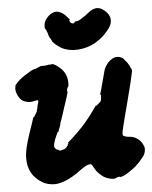

<svg xmlns="http://www.w3.org/2000/svg" viewBox="-54 -740 669 845"><g transform="rotate(-5 281.0 -317.0)"><path d="M469 -473Q472 -473 478 -473Q484 -473 488 -471Q502 -466 502 -464Q502 -463 505 -460Q508 -457 507.5 -456.5Q507 -456 512 -452Q520 -443 525 -433Q528 -428 528.5 -427Q529 -426 530 -422Q533 -416 534 -415Q535 -415 535.5 -411.5Q536 -408 535 -402Q534 -396 533.5 -394.5Q533 -393 531.5 -386Q530 -379 529 -375Q528 -371 526.5 -363.5Q525 -356 524.5 -354.5Q524 -353 523 -349Q521 -341 517 -325Q512 -307 509 -294Q508 -291 504 -274Q499 -257 497 -247Q495 -238 493 -232Q491 -226 484 -197.5Q477 -169 476 -165Q470 -143 470 -134Q470 -128 472 -126Q474 -124 482 -121Q488 -119 501 -118Q520 -117 538 -103Q551 -92 557 -78Q559 -75 560.5 -70Q562 -65 562 -59Q562 -40 550 -25Q532 -2 514 14Q505 22 487 34Q463 51 448 54Q445 54 444 54.5Q443 55 443 54Q443 53 440 53Q433 53 427 56Q426 57 425 57Q419 63 395 57Q383 54 371 47Q356 37 340 18Q336 12 328 -2Q323 -13 317 -13Q307 -13 296 -7Q292 -5 282.5 1.5Q273 8 268.5 11Q264 14 260.5 17Q257 20 249.5 24.5Q242 29 235 33.5Q228 38 215.5 44Q203 50 194 53Q179 58 167 60Q153 62 139 60Q123 58 109 52Q99 47 86 38Q75 29 64 17Q52 2 45 -18Q40 -32 39 -47Q36 -75 44 -109Q50 -135 59 -162Q60 -165 64 -177Q68 -189 77 -215L85 -240L87 -241Q90 -241 92 -247Q93 -250 94 -250.5Q95 -251 96.5 -254Q98 -257 98.5 -257Q99 -257 100.5 -260.5Q102 -264 103 -266Q103 -271 106 -278Q107 -279 107 -284Q109 -294 112 -302Q115 -309 112 -312Q111 -314 108 -314Q103 -313 93 -311Q77 -307 62 -311Q52 -314 46 -317Q34 -324 24 -344Q19 -354 18 -363Q17 -366 17 -366.5Q17 -367 17.5 -370.5Q18 -374 17 -374Q16 -374 18 -378Q20 -383 18 -384Q17 -384 22 -391Q36 -409 63 -427Q75 -435 94 -446Q103 -450 106 -451Q113 -451 118 -454Q128 -459 137 -462L142 -463L145 -462Q150 -463 154 -462.5Q158 -462 159.5 -463Q161 -464 165.5 -464Q170 -464 171.5 -465Q173 -466 174 -465.5Q175 -465 180 -465Q185 -465 186 -466L188 -467L192 -466Q205 -461 220 -448Q234 -436 242 -421Q252 -403 252 -377Q252 -364 249 -360Q247 -359 246 -356Q242 -345 243 -341V-340L245 -342L246 -343L245 -338Q242 -325 239 -316Q237 -309 235 -304Q232 -293 223 -268Q219 -255 215 -243Q209 -223 206 -216Q203 -210 202 -206Q200 -191 192 -175Q191 -172 190 -168L188 -165V-167V-169L187 -167Q185 -165 182.5 -158.5Q180 -152 176.5 -145Q173 -138 170.5 -129.5Q168 -121 167 -118.5Q166 -116 165.5 -109.5Q165 -103 166 -101Q167 -99 168 -98.5Q169 -98 169 -97.5Q169 -97 170 -95Q173 -90 179 -90Q181 -90 183 -88Q189 -82 194 -85Q196 -86 198.5 -86Q201 -86 203 -87.5Q205 -89 205 -88L209 -89Q210 -90 210.5 -89.5Q211 -89 212.5 -90.5Q214 -92 214 -92.5Q214 -93 216 -94Q222 -98 221 -100Q221 -100 223 -102Q226 -104 226 -106Q226 -106 225 -106L226 -108Q228 -110 229 -113Q229 -114 228 -115H227L230 -118Q272 -154 310 -197Q337 -229 360 -263Q364 -269 364.5 -269Q365 -269 365 -268Q368 -266 372 -272Q373 -274 374 -274Q376 -273 378 -278Q379 -279 379 -279Q381 -278 382 -281Q383 -282 383.5 -281.5Q384 -281 385 -283Q386 -285 387 -287.5Q388 -290 389 -292Q389 -297 389 -297V-298Q390 -300 390 -302.5Q390 -305 389.5 -305Q389 -305 390 -307Q391 -310 390 -313Q389 -314 388 -314H387Q387 -314 389 -322Q393 -333 397 -350Q401 -364 407 -387Q414 -414 416 -421Q425 -444 442 -459Q449 -464 455 -468Q463 -471 469 -473ZM218 -694Q227 -696 237 -693Q247 -690 259 -681Q265 -676 276 -663Q280 -658 281 -657L283 -655L282 -654Q279 -652 282 -645Q286 -638 295 -637Q299 -636 303 -642Q305 -645 306 -645Q309 -644 315.5 -645.5Q322 -647 333 -654Q341 -659 345 -662Q354 -667 363 -675Q375 -685 383 -689Q394 -694 403 -695Q412 -695 421 -692Q429 -688 437 -682Q446 -675 451 -668Q457 -660 459 -654Q462 -648 462 -641Q463 -633 460 -622Q456 -609 442 -592Q437 -586 434 -583Q429 -576 416 -565Q403 -554 395 -550Q392 -548 390 -546Q381 -540 364 -533Q329 -519 291 -520Q262 -521 237 -533Q229 -538 220 -544Q208 -553 200 -562Q196 -566 194 -573Q193 -576 190 -580Q183 -591 183 -595Q183 -597 180.5 -604.5Q178 -612 177 -612Q177 -612 176 -616Q173 -624 170 -625Q170 -625 169.5 -631.5Q169 -638 170 -642Q172 -659 186.5 -674.5Q201 -690 218 -694Z"/></g></svg>

Font: TT2020 Style B
Style: Italic
Weight: 400
Italic angle: -15°
Version: Version 0.2.000